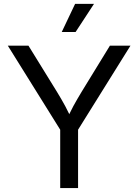

<svg xmlns="http://www.w3.org/2000/svg" viewBox="-20 -961 707 981"><path d="M287.6 0V-298.3L20 -727.5H125.5L270.5 -492.7Q293.9 -454.6 313.2 -418.9Q332.5 -383.3 353 -335H315.4Q335.4 -383.8 355.2 -419.7Q375 -455.6 397.5 -492.7L541.5 -727.5H646.5L378.9 -298.3V0ZM295.4 -797.4 363.8 -941.4H460.4L366.2 -797.4Z"/></svg>

Font: Inter 20pt
Style: Regular
Weight: 400
Version: Version 4.001;git-66647c0bb